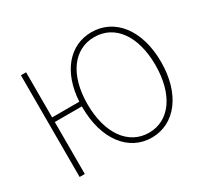

<svg xmlns="http://www.w3.org/2000/svg" viewBox="-151 -957 1265 1187"><g transform="rotate(-30 481.5 -363.0)"><path d="M620 -22C473 -22 377 -157 377 -365C377 -573 473 -704 620 -704C767 -704 862 -573 862 -365C862 -157 767 -22 620 -22ZM620 13C785 13 902 -136 902 -365C902 -594 785 -739 620 -739C464 -739 353 -610 341 -404H147V-726H110V0H147V-371H340V-365C340 -136 454 13 620 13Z"/></g></svg>

Font: Harano Aji Gothic KR ExtraLight
Style: Regular
Weight: 250
Foundry: Masamichi Hosoda
Version: HaranoAjiGothicKR-ExtraLight version 20220220;ttx 4.29.1